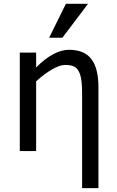

<svg xmlns="http://www.w3.org/2000/svg" viewBox="-20 -786 611 999"><path d="M492.2 192.9H407.2V-301.8Q407.2 -358.4 399.2 -389.9Q391.1 -421.4 373.5 -434.8Q356 -448.2 319.8 -448.2Q291 -448.2 251 -425Q210.9 -401.9 168 -362.8V0H83V-512.2H168V-435.1Q259.8 -526.9 338.9 -526.9Q418.9 -526.9 455.6 -478.5Q492.2 -430.2 492.2 -332ZM304.7 -589.8H235.8L322.8 -766.1H438Z"/></svg>

Font: Lorenzo Sans
Style: Regular
Weight: 400
Foundry: Intel Corporation
Version: Version 1.00; ttfautohint (v1.5)